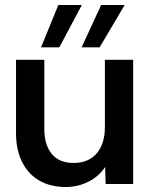

<svg xmlns="http://www.w3.org/2000/svg" viewBox="-20 -735 605 767"><path d="M243 12Q181 12 136.5 -14Q92 -40 68 -88.5Q44 -137 44 -203V-496H157V-219Q157 -157 186.5 -120.5Q216 -84 274 -84Q333 -84 366 -122Q399 -160 399 -227V-496H512V0H402L400 -68Q375 -30 333 -9Q291 12 243 12ZM306 -546 384 -715H478L378 -546ZM144 -546 213 -715H307L217 -546Z"/></svg>

Font: Rethink Sans SemiBold
Style: Regular
Weight: 600
Designer: The Rethink Sans project authors (Hans Thiessen). DM Sans designed by Colophon Foundry.
Foundry: Rethink Communications LLC
Version: Version 1.001